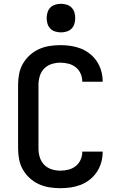

<svg xmlns="http://www.w3.org/2000/svg" viewBox="-20 -980 640 1008"><path d="M297 8Q268 8 239.5 3.5Q211 -1 184.5 -13Q158 -25 136.5 -44.5Q115 -64 100.5 -89Q86 -114 80.5 -142.5Q75 -171 75 -200V-535Q75 -564 80.5 -592.5Q86 -621 100.5 -646Q115 -671 136.5 -690.5Q158 -710 184.5 -722Q211 -734 239.5 -738.5Q268 -743 297 -743Q325 -743 352 -739Q379 -735 404.5 -725Q430 -715 452 -697.5Q474 -680 489 -657Q504 -634 511.5 -607.5Q519 -581 519 -553Q519 -553 519 -552.5Q519 -552 519 -551H412Q412 -552 412 -552Q412 -552 412 -552Q412 -574 403 -594Q394 -614 377.5 -627Q361 -640 340 -645.5Q319 -651 297 -651Q274 -651 251.5 -644Q229 -637 212.5 -620.5Q196 -604 189 -581Q182 -558 182 -535V-200Q182 -177 189 -154Q196 -131 212.5 -114.5Q229 -98 251.5 -91Q274 -84 297 -84Q319 -84 340 -89.5Q361 -95 377.5 -108Q394 -121 403 -141Q412 -161 412 -183Q412 -183 412 -183Q412 -183 412 -184H519Q519 -183 519 -182.5Q519 -182 519 -182Q519 -154 511.5 -127.5Q504 -101 489 -78Q474 -55 452 -37.5Q430 -20 404.5 -10Q379 0 352 4Q325 8 297 8ZM300 -810Q285 -810 270 -814.5Q255 -819 244.5 -829.5Q234 -840 229.5 -855Q225 -870 225 -885Q225 -900 229.5 -915Q234 -930 244.5 -940.5Q255 -951 270 -955.5Q285 -960 300 -960Q315 -960 330 -955.5Q345 -951 355.5 -940.5Q366 -930 370.5 -915Q375 -900 375 -885Q375 -870 370.5 -855Q366 -840 355.5 -829.5Q345 -819 330 -814.5Q315 -810 300 -810Z"/></svg>

Font: Iosevka Custom SmBdEx
Style: Regular
Weight: 600
Width: 7
Monospace: yes
Designer: Belleve Invis
Foundry: Belleve Invis
Version: Version 11.2.4; ttfautohint (v1.8.4)